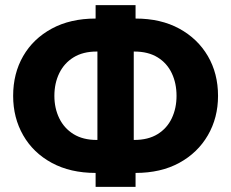

<svg xmlns="http://www.w3.org/2000/svg" viewBox="-20 -725 897 745"><path d="M460 -54V-182H501Q555 -182 591.5 -204.5Q628 -227 646.5 -266Q665 -305 665 -353Q665 -402 646.5 -441Q628 -480 591.5 -502.5Q555 -525 501 -525H460V-653H506Q604 -653 675.5 -614Q747 -575 786.5 -507.5Q826 -440 826 -353Q826 -268 786.5 -200Q747 -132 675.5 -93Q604 -54 506 -54ZM351 -54Q253 -54 181 -93Q109 -132 70 -200Q31 -268 31 -353Q31 -440 70 -507.5Q109 -575 181 -614Q253 -653 351 -653H396V-525H355Q302 -525 265.5 -502.5Q229 -480 210 -441Q191 -402 191 -353Q191 -305 210 -266Q229 -227 265.5 -204.5Q302 -182 355 -182H396V-54ZM351 0V-130L358 -146V-562L351 -578V-705H506V-577L499 -559V-149L506 -131V0Z"/></svg>

Font: TikTok Sans 24pt
Style: Bold
Weight: 700
Version: Version 4.000